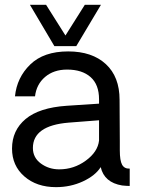

<svg xmlns="http://www.w3.org/2000/svg" viewBox="-20 -770 582 795"><path d="M205.1 -579.1 104 -750H170.9L251 -623L331.1 -750H397.9L295.9 -579.1ZM211.9 4.9Q131.8 4.9 80.8 -39.6Q29.8 -84 29.8 -154.8Q29.8 -230 85.9 -277.1Q142.1 -324.2 255.9 -332L390.1 -340.8V-358.9Q390.1 -419.9 355 -450.9Q319.8 -481.9 257.8 -481.9Q202.6 -481.9 166.7 -451.4Q130.9 -420.9 125 -371.1H42Q49.8 -449.2 105.5 -503.2Q161.1 -557.1 262.2 -557.1Q361.3 -557.1 418.2 -504.6Q475.1 -452.1 475.1 -356.9Q475.1 -316.9 475.6 -268.1Q476.1 -219.2 476.1 -185.1Q476.1 -150.9 476.1 -147Q476.1 -105 485.6 -87.9Q495.1 -70.8 517.1 -71.8V0Q505.9 0 485.8 -2Q411.6 -14.2 397 -78.1Q375 -43 323.5 -19Q272 4.9 211.9 4.9ZM225.1 -68.8Q286.1 -68.8 335.4 -105Q384.8 -141.1 390.1 -188V-272L264.2 -262.2Q116.2 -250 116.2 -157.2Q116.2 -117.2 149.2 -93Q182.1 -68.8 225.1 -68.8Z"/></svg>

Font: Oakes Grotesk
Style: Regular
Weight: 400
Designer: Samuel Oakes
Foundry: Samuel Oakes
Version: Version 1.0 | wf-rip DC20170320